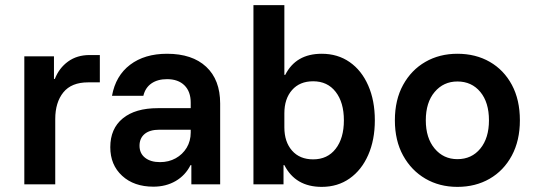

<svg xmlns="http://www.w3.org/2000/svg" viewBox="-20 -720 2090 750"><path d="M75 0V-500H190.8V-411.7H194.2Q210.8 -454.2 245.8 -479.6Q280.8 -505 330 -505H370V-398.3H324.2Q259.2 -398.3 227.5 -359.2Q195.8 -320 195.8 -255V0Z M579.2 9.2Q503.3 9.2 457.1 -33.3Q410.8 -75.8 410.8 -145Q410.8 -217.5 459.6 -257.5Q508.3 -297.5 596.7 -297.5H725V-319.2Q725 -362.5 700.4 -386.7Q675.8 -410.8 632.5 -410.8Q595.8 -410.8 571.7 -394.2Q547.5 -377.5 540 -345.8H417.5Q431.7 -424.2 488.3 -467.1Q545 -510 632.5 -510Q730.8 -510 785.4 -459.2Q840 -408.3 840 -315.8V0H727.5V-75H724.2Q704.2 -35 666.2 -12.9Q628.3 9.2 579.2 9.2ZM605 -86.7Q639.2 -86.7 666.2 -101.7Q693.3 -116.7 709.2 -142.9Q725 -169.2 725 -202.5V-213.3H602.5Q565 -213.3 545 -196.7Q525 -180 525 -150.8Q525 -120.8 546.7 -103.8Q568.3 -86.7 605 -86.7Z M1236.7 10Q1134.2 10 1090.8 -75H1087.5V0H970V-700H1090.8V-427.5H1094.2Q1135.8 -510 1236.7 -510Q1299.2 -510 1345.8 -477.5Q1392.5 -445 1418.3 -386.2Q1444.2 -327.5 1444.2 -250Q1444.2 -173.3 1418.3 -114.6Q1392.5 -55.8 1345.8 -22.9Q1299.2 10 1236.7 10ZM1203.3 -97.5Q1259.2 -97.5 1291.2 -138.8Q1323.3 -180 1323.3 -250Q1323.3 -320 1291.2 -361.2Q1259.2 -402.5 1203.3 -402.5Q1150.8 -402.5 1120.8 -368.3Q1090.8 -334.2 1090.8 -277.5V-222.5Q1090.8 -165.8 1120.8 -131.7Q1150.8 -97.5 1203.3 -97.5Z M1766.7 10Q1696.7 10 1641.7 -22.1Q1586.7 -54.2 1554.6 -112.5Q1522.5 -170.8 1522.5 -250Q1522.5 -330 1554.6 -388.3Q1586.7 -446.7 1641.7 -478.3Q1696.7 -510 1766.7 -510Q1838.3 -510 1893.3 -478.3Q1948.3 -446.7 1979.6 -388.3Q2010.8 -330 2010.8 -250Q2010.8 -170.8 1979.2 -112.1Q1947.5 -53.3 1892.5 -21.7Q1837.5 10 1766.7 10ZM1766.7 -98.3Q1822.5 -98.3 1856.3 -139.6Q1890 -180.8 1890 -250Q1890 -320 1856.3 -360.8Q1822.5 -401.7 1766.7 -401.7Q1712.5 -401.7 1677.9 -360.8Q1643.3 -320 1643.3 -250Q1643.3 -180.8 1677.9 -139.6Q1712.5 -98.3 1766.7 -98.3Z"/></svg>

Font: Funnel Sans SemiBold
Style: Regular
Weight: 600
Designer: NORD ID, Kristian Moeller
Foundry: Dicotype
Version: Version 1.000